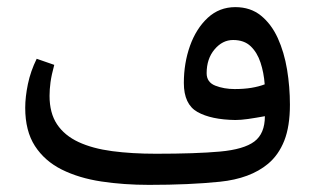

<svg xmlns="http://www.w3.org/2000/svg" viewBox="-20 -520 884 539"><path d="M638.7 -270Q608.9 -270 584.5 -279.5Q560.1 -289.1 560.1 -314.5Q560.1 -355 582.3 -381.3Q604.5 -407.7 634.3 -407.7Q665.5 -407.7 683.8 -390.1Q702.1 -372.6 711.4 -344.2Q720.7 -315.9 723.1 -283.2Q706.5 -276.9 685.5 -273.4Q664.6 -270 638.7 -270ZM640.6 -183.1Q655.8 -183.1 676.5 -186Q697.3 -189 723.6 -193.8Q723.6 -145 694.1 -122.8Q664.6 -100.6 597.4 -94.5Q530.3 -88.4 418 -88.4Q350.1 -88.4 294.9 -95.7Q239.7 -103 200.4 -121.3Q161.1 -139.6 140.1 -171.1Q119.1 -202.6 119.1 -251Q119.1 -269 121.8 -289.1Q124.5 -309.1 132.3 -337.9L83 -355Q65.9 -320.3 58.3 -283.9Q50.8 -247.6 50.8 -217.3Q50.8 -152.3 78.1 -110.1Q105.5 -67.9 153.6 -43.9Q201.7 -20 264.6 -10.5Q327.6 -1 398.4 -1Q511.7 -1 597.2 -9.8Q682.6 -18.6 732.4 -60.1Q762.2 -85 778.1 -125.2Q793.9 -165.5 793.9 -226.1Q793.9 -275.9 785.9 -324.7Q777.8 -373.5 759.8 -413.1Q741.7 -452.6 712.4 -476.3Q683.1 -500 640.6 -500Q595.7 -500 563.2 -470Q530.8 -439.9 513.4 -391.4Q496.1 -342.8 496.1 -287.1Q496.1 -227.1 534.4 -205.6Q572.8 -184.1 640.6 -183.1Z"/></svg>

Font: Literata
Style: Regular
Weight: 400
Designer: Latin by Veronika Burian and Jose Scaglione. Greek by Irene Vlachou. Cyrillic by Vera Evstafieva.
Foundry: TypeTogether
Version: Version 3.002